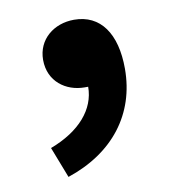

<svg xmlns="http://www.w3.org/2000/svg" viewBox="-55 -226 434 488"><g transform="rotate(-10 162.5 17.5)"><path d="M84 213C204 173 273 84 273 -33C273 -124 235 -178 167 -178C115 -178 72 -144 72 -91C72 -35 116 -4 164 -4C167 -4 170 -4 173 -4C173 54 130 104 53 133Z"/></g></svg>

Font: Noto Sans T Chinese Bold
Style: Bold
Weight: 700
Designer: Ryoko NISHIZUKA (kana & ideographs); Paul D. Hunt (Latin, Greek & Cyrillic); Wenlong ZHANG (bopomofo); Sandoll Communica
Foundry: Adobe Systems Incorporated
Version: Version 1.000;PS 1;hotconv 1.0.78;makeotf.lib2.5.61930